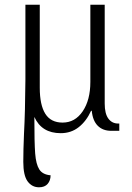

<svg xmlns="http://www.w3.org/2000/svg" viewBox="-20 -556 562 816"><path d="M79 132Q79 81 82 12Q87 -80 88 -217V-536H149V-183Q149 -110 172.5 -72.5Q196 -35 246 -35Q299 -35 331.5 -83Q364 -131 364 -208V-536H425V-116Q425 -73 440.5 -52Q456 -31 482 -31H487V0H453Q417 0 395.5 -21.5Q374 -43 370 -85H367Q347 -41 314.5 -15.5Q282 10 238 10Q157 10 126 -59Q126 51 129.5 96.5Q133 142 147 164Q161 186 195 189Q195 211 182.5 225.5Q170 240 146 240Q116 240 97.5 215Q79 190 79 132Z"/></svg>

Font: Noto Serif NarrowLight
Style: Regular
Weight: 300
Width: 4
Designer: Monotype Design Team
Foundry: Monotype Imaging Inc.
Version: Version 1.001